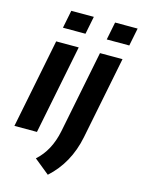

<svg xmlns="http://www.w3.org/2000/svg" viewBox="-142 -774 788 1065"><g transform="rotate(15 252.5 -242.0)"><path d="M260.7 -698.2 240.2 -595.7H110.8L131.3 -698.2ZM223.6 -512.7 121.1 0H-8.3L94.2 -512.7ZM512.2 -698.2 491.7 -595.7H362.3L382.8 -698.2ZM475.1 -512.7 380.4 -39.1Q349.1 116.2 240.7 213.9L153.3 143.1Q227.5 77.1 251 -39.1L345.7 -512.7Z"/></g></svg>

Font: Sansation
Style: Bold Italic
Weight: 700
Designer: Bernd Montag
Version: Version 1.301